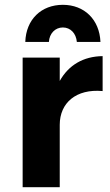

<svg xmlns="http://www.w3.org/2000/svg" viewBox="-20 -777 456 797"><path d="M241 -663C273 -663 296 -638 299 -603H397C393 -696 330 -757 241 -757C151 -757 88 -696 85 -603H183C185 -638 209 -663 241 -663ZM228 -441V-538H74V0H228V-259C228 -350 296 -409 406 -399V-544C326 -543 265 -507 228 -441Z"/></svg>

Font: Juman SemiBold
Style: Regular
Weight: 600
Designer: Bandar Raffah (Arabic) Julieta Ulanovsky (Latin)
Foundry: Caramella
Version: Version 5.022;PS 005.022;hotconv 1.0.88;makeotf.lib2.5.64775